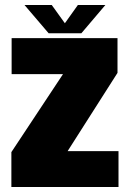

<svg xmlns="http://www.w3.org/2000/svg" viewBox="-20 -748 522 768"><path d="M25.5 0V-139.5L232 -451.5H26.5V-595.5H450V-456.5L250.5 -143.5H454V0ZM174.5 -615 78 -728H187L239.5 -655L291.5 -728H401.5L305.5 -615Z"/></svg>

Font: Anybody Black
Style: Regular
Weight: 900
Designer: Tyler Finck
Foundry: Etcetera Type Company
Version: Version 1.010; ttfautohint (v1.8.3) -l 8 -r 50 -G 200 -x 14 